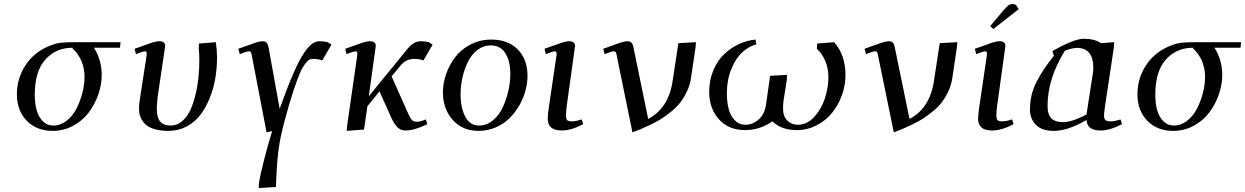

<svg xmlns="http://www.w3.org/2000/svg" viewBox="-20 -651 6258 965"><path d="M64.9 -176.8Q64.9 -258.3 109.4 -325Q153.8 -391.6 232.9 -421.9Q261.7 -433.6 287.6 -436.3Q313.5 -439 367.2 -439H585.9L583 -411.1H452.1Q491.2 -349.6 491.2 -273.9Q491.2 -225.1 473.9 -175.5Q456.5 -126 425.8 -85.2Q395 -44.4 347.7 -18.8Q300.3 6.8 245.1 6.8Q163.6 6.8 114.3 -44.4Q64.9 -95.7 64.9 -176.8ZM154.8 -174.8Q154.8 -131.3 164.1 -97.7Q173.3 -64 194.8 -42Q216.3 -20 248 -20Q283.7 -20 314.5 -43.9Q345.2 -67.9 364.3 -105Q383.3 -142.1 394 -184.1Q404.8 -226.1 404.8 -264.2Q404.8 -291.5 398.7 -315.9Q392.6 -340.3 383.8 -356.2Q375 -372.1 366.2 -383.8Q357.4 -395.5 351.6 -400.4L345.2 -405.8V-411.1Q261.2 -411.1 208 -351.8Q154.8 -292.5 154.8 -174.8Z M656.7 -405.8Q720.7 -429.2 743.4 -436.5Q766.1 -443.8 779.8 -443.8Q810.1 -443.8 810.1 -419.9Q810.1 -418.9 807.6 -401.9L772 -162.1Q768.1 -126.5 768.1 -105Q768.1 -60.1 785.2 -40Q802.2 -20 838.9 -20Q869.6 -20 894.8 -41.3Q919.9 -62.5 935.8 -96.2Q951.7 -129.9 962.4 -174.3Q973.1 -218.8 977.5 -262.5Q981.9 -306.2 981.9 -350.1Q981.9 -383.8 979 -405.8L980 -432.1L1064.9 -439Q1070.8 -395.5 1070.8 -363.8Q1070.8 -310.5 1062.3 -259Q1053.7 -207.5 1034.4 -159.2Q1015.1 -110.8 987.5 -74.2Q960 -37.6 918.2 -15.4Q876.5 6.8 826.7 6.8Q785.6 6.8 755.9 -2.2Q726.1 -11.2 709.7 -27.3Q693.4 -43.5 686 -62.7Q678.7 -82 678.7 -105Q678.7 -124.5 682.6 -149.9L716.8 -372.1Q719.7 -393.1 710 -393.1Q698.7 -393.1 663.1 -378.9Z M1177.7 -405.8Q1241.2 -429.2 1263.9 -436.5Q1286.6 -443.8 1298.8 -443.8Q1314 -443.8 1320.8 -435.5Q1327.6 -427.2 1330.1 -411.1L1385.7 -104Q1423.3 -210.4 1453.9 -280.5Q1484.4 -350.6 1508.1 -384.8Q1531.7 -418.9 1549.3 -431.4Q1566.9 -443.8 1585.9 -443.8Q1609.4 -443.8 1627 -439L1646 -426.8L1599.6 -347.2Q1580.1 -355 1553.7 -355Q1543.9 -355 1536.6 -352.1Q1529.3 -349.1 1515.6 -332.5Q1502 -315.9 1488.5 -285.9Q1475.1 -255.9 1455.3 -196.5Q1435.5 -137.2 1413.1 -53.2Q1387.7 38.1 1379.2 107.4Q1370.6 176.8 1366.7 289.1L1279.8 293.9L1281.7 269Q1287.6 230 1306.4 155.8Q1325.2 81.5 1347.7 7.8L1319.8 14.2L1245.6 -372.1Q1243.7 -385.3 1240.5 -389.2Q1237.3 -393.1 1231 -393.1Q1220.7 -393.1 1185.1 -378.9Z M1715.3 -405.8Q1779.3 -429.2 1802 -436.5Q1824.7 -443.8 1838.4 -443.8Q1868.7 -443.8 1868.7 -419.9Q1868.7 -418.9 1866.2 -401.9L1833.5 -167L2028.3 -405.8Q2059.6 -443.8 2095.2 -443.8Q2117.7 -443.8 2135.3 -439L2154.3 -426.8L2108.4 -347.2Q2088.9 -355 2062.5 -355Q2040 -355 2022.2 -345.9Q2004.4 -336.9 1984.4 -311L1948.2 -267.1L2030.3 -83Q2041.5 -57.1 2050 -48.1Q2058.6 -39.1 2074.2 -39.1Q2092.3 -39.1 2120.6 -50.8L2127.4 -26.9Q2062.5 4.9 2018.6 4.9Q1993.7 4.9 1977.8 -11Q1961.9 -26.9 1947.3 -58.1L1887.2 -191.9L1826.7 -117.2L1809.6 0L1722.7 6.8L1724.6 -19L1775.4 -372.1Q1778.3 -393.1 1768.6 -393.1Q1757.3 -393.1 1721.7 -378.9Z M2206.1 -187Q2206.1 -233.4 2222.7 -280Q2239.3 -326.7 2269 -365.2Q2298.8 -403.8 2345.9 -428Q2393.1 -452.1 2449.2 -452.1Q2533.7 -452.1 2582.5 -402.3Q2631.3 -352.5 2631.3 -270Q2631.3 -233.4 2620.8 -194.8Q2610.4 -156.2 2589.4 -120.1Q2568.4 -84 2539.6 -55.7Q2510.7 -27.3 2470.5 -10.3Q2430.2 6.8 2385.3 6.8Q2304.7 6.8 2255.4 -48.3Q2206.1 -103.5 2206.1 -187ZM2294.9 -176.8Q2294.9 -109.4 2318.4 -64.7Q2341.8 -20 2388.2 -20Q2425.3 -20 2456.3 -45.2Q2487.3 -70.3 2505.9 -109.6Q2524.4 -148.9 2534.7 -193.1Q2544.9 -237.3 2544.9 -278.8Q2544.9 -344.2 2520 -383.5Q2495.1 -422.9 2446.3 -422.9Q2409.7 -422.9 2379.9 -400.1Q2350.1 -377.4 2332 -340.8Q2314 -304.2 2304.4 -261.7Q2294.9 -219.2 2294.9 -176.8Z M2716.8 -405.8Q2780.8 -429.2 2803.5 -436.5Q2826.2 -443.8 2839.8 -443.8Q2870.1 -443.8 2870.1 -419.9Q2870.1 -418.9 2867.7 -401.9L2828.1 -116.2Q2824.7 -85.9 2824.7 -70.8Q2824.7 -52.7 2830.8 -46.9Q2836.9 -41 2855 -41Q2873.5 -41 2903.8 -50.8L2911.1 -26.9Q2850.6 4.9 2803.7 4.9Q2732.9 4.9 2732.9 -54.2Q2732.9 -72.8 2738.8 -113.8L2776.9 -372.1Q2779.8 -393.1 2770 -393.1Q2758.8 -393.1 2723.1 -378.9Z M3011.7 -405.8Q3075.2 -429.2 3097.9 -436.5Q3120.6 -443.8 3132.8 -443.8Q3147.9 -443.8 3154.8 -435.5Q3161.6 -427.2 3164.1 -411.1L3237.8 -53.2Q3340.8 -107.4 3360.8 -245.1L3389.6 -434.1L3478 -439L3475.6 -411.1L3452.6 -256.8Q3447.3 -222.2 3432.4 -190.9Q3417.5 -159.7 3399.4 -136.2Q3381.3 -112.8 3354 -90.6Q3326.7 -68.4 3304.4 -54.2Q3282.2 -40 3251 -25.1Q3219.7 -10.3 3202.4 -2.9Q3185.1 4.4 3158.7 14.2L3079.6 -372.1Q3077.6 -385.3 3074.5 -389.2Q3071.3 -393.1 3064.9 -393.1Q3054.7 -393.1 3019 -378.9Z M3544.4 -189Q3544.4 -247.6 3564.9 -296.9Q3585.4 -346.2 3619.1 -378.2Q3652.8 -410.2 3693.6 -429.2Q3734.4 -448.2 3777.3 -452.1L3781.7 -428.2Q3743.2 -418 3710.7 -388.4Q3678.2 -358.9 3655.8 -304.2Q3633.3 -249.5 3633.3 -180.2Q3633.3 -136.7 3642.6 -102.5Q3651.9 -68.4 3673.3 -46.1Q3694.8 -23.9 3726.6 -23.9Q3762.7 -23.9 3793.2 -50.3Q3823.7 -76.7 3830.6 -128.9L3850.6 -270L3935.5 -274.9L3934.6 -250L3918.5 -147.9Q3915.5 -126 3915.5 -106.9Q3915.5 -64.9 3937.5 -44.4Q3959.5 -23.9 3990.7 -23.9Q4035.6 -23.9 4071.8 -62.7Q4107.9 -101.6 4125.7 -155.8Q4143.6 -210 4143.6 -264.2Q4143.6 -306.2 4128.4 -343.3Q4113.3 -380.4 4085.4 -405.8L4087.4 -432.1L4172.4 -439Q4229.5 -374.5 4229.5 -273.9Q4229.5 -222.2 4211.4 -172.4Q4193.4 -122.6 4161.9 -83.7Q4130.4 -44.9 4084 -21Q4037.6 2.9 3985.4 2.9Q3906.2 2.9 3862.3 -41Q3798.3 2.9 3724.6 2.9Q3642.6 2.9 3593.5 -51.3Q3544.4 -105.5 3544.4 -189Z M4325.2 -405.8Q4388.7 -429.2 4411.4 -436.5Q4434.1 -443.8 4446.3 -443.8Q4461.4 -443.8 4468.3 -435.5Q4475.1 -427.2 4477.5 -411.1L4551.3 -53.2Q4654.3 -107.4 4674.3 -245.1L4703.1 -434.1L4791.5 -439L4789.1 -411.1L4766.1 -256.8Q4760.7 -222.2 4745.8 -190.9Q4731 -159.7 4712.9 -136.2Q4694.8 -112.8 4667.5 -90.6Q4640.1 -68.4 4617.9 -54.2Q4595.7 -40 4564.5 -25.1Q4533.2 -10.3 4515.9 -2.9Q4498.5 4.4 4472.2 14.2L4393.1 -372.1Q4391.1 -385.3 4387.9 -389.2Q4384.8 -393.1 4378.4 -393.1Q4368.2 -393.1 4332.5 -378.9Z M4879.9 -405.8Q4943.8 -429.2 4966.6 -436.5Q4989.3 -443.8 5002.9 -443.8Q5033.2 -443.8 5033.2 -419.9Q5033.2 -418.9 5030.8 -401.9L4991.2 -116.2Q4987.8 -85.9 4987.8 -70.8Q4987.8 -52.7 4993.9 -46.9Q5000 -41 5018.1 -41Q5036.6 -41 5066.9 -50.8L5074.2 -26.9Q5013.7 4.9 4966.8 4.9Q4896 4.9 4896 -54.2Q4896 -72.8 4901.9 -113.8L4939.9 -372.1Q4942.9 -393.1 4933.1 -393.1Q4921.9 -393.1 4886.2 -378.9ZM4957 -520 5022 -597.2Q5038.6 -616.7 5047.9 -623.8Q5057.1 -630.9 5070.8 -630.9Q5075.2 -630.9 5079.3 -629.2Q5083.5 -627.4 5085.9 -626L5087.9 -624L5100.1 -605L4972.2 -504.9Z M5156.7 -99.1Q5156.7 -137.2 5164.6 -171.6Q5172.4 -206.1 5189.9 -240Q5207.5 -273.9 5226.8 -302.7Q5246.1 -331.5 5276.9 -371.1L5269 -394Q5377.9 -456.1 5426.8 -456.1Q5481.9 -456.1 5513.7 -434.1L5580.1 -439L5578.1 -411.1L5533.7 -116.2Q5528.8 -79.6 5528.8 -70.8Q5528.8 -53.2 5536.6 -47.1Q5544.4 -41 5563 -41Q5581.5 -41 5611.8 -50.8L5619.1 -26.9Q5558.6 4.9 5511.7 4.9Q5443.8 4.9 5440.9 -47.9Q5347.2 6.8 5275.9 6.8Q5216.3 6.8 5186.5 -23.7Q5156.7 -54.2 5156.7 -99.1ZM5245.1 -119.1Q5245.1 -75.2 5264.4 -56.2Q5283.7 -37.1 5321.8 -37.1Q5349.6 -37.1 5383.3 -49.6Q5417 -62 5440.9 -76.2L5470.7 -269Q5475.1 -291 5475.1 -309.1Q5475.1 -410.2 5393.1 -410.2Q5368.2 -410.2 5332 -396Q5245.1 -255.4 5245.1 -119.1Z M5696.8 -176.8Q5696.8 -258.3 5741.2 -325Q5785.6 -391.6 5864.7 -421.9Q5893.6 -433.6 5919.4 -436.3Q5945.3 -439 5999 -439H6217.8L6214.8 -411.1H6084Q6123 -349.6 6123 -273.9Q6123 -225.1 6105.7 -175.5Q6088.4 -126 6057.6 -85.2Q6026.9 -44.4 5979.5 -18.8Q5932.1 6.8 5877 6.8Q5795.4 6.8 5746.1 -44.4Q5696.8 -95.7 5696.8 -176.8ZM5786.6 -174.8Q5786.6 -131.3 5795.9 -97.7Q5805.2 -64 5826.7 -42Q5848.1 -20 5879.9 -20Q5915.5 -20 5946.3 -43.9Q5977.1 -67.9 5996.1 -105Q6015.1 -142.1 6025.9 -184.1Q6036.6 -226.1 6036.6 -264.2Q6036.6 -291.5 6030.5 -315.9Q6024.4 -340.3 6015.6 -356.2Q6006.8 -372.1 5998 -383.8Q5989.3 -395.5 5983.4 -400.4L5977.1 -405.8V-411.1Q5893.1 -411.1 5839.8 -351.8Q5786.6 -292.5 5786.6 -174.8Z"/></svg>

Font: Dehuti
Style: Bold-Italic
Weight: 700
Version: Version 1.2